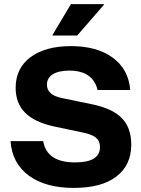

<svg xmlns="http://www.w3.org/2000/svg" viewBox="-20 -911 690 941"><path d="M341.7 10Q203.3 10 121.2 -50.4Q39.2 -110.8 31.7 -219.2H191.7Q200.8 -166.7 240 -140.8Q279.2 -115 347.5 -115Q409.2 -115 439.6 -133.8Q470 -152.5 470 -190Q470 -219.2 451.2 -235.4Q432.5 -251.7 389.2 -260.8L246.7 -290.8Q150 -311.7 103.3 -358.3Q56.7 -405 56.7 -480.8Q56.7 -576.7 129.6 -630.8Q202.5 -685 328.3 -685Q455 -685 532.5 -628.3Q610 -571.7 618.3 -470H458.3Q435 -565 319.2 -565Q268.3 -565 239.2 -547.1Q210 -529.2 210 -495.8Q210 -445.8 281.7 -430.8L430.8 -400Q531.7 -379.2 577.5 -331.7Q623.3 -284.2 623.3 -202.5Q623.3 -101.7 550.4 -45.8Q477.5 10 341.7 10ZM237.5 -736.7V-740L327.5 -890.8H489.2V-887.5L358.3 -736.7Z"/></svg>

Font: Funnel Display ExtraBold
Style: Regular
Weight: 800
Designer: NORD ID, Kristian Moeller
Foundry: Dicotype
Version: Version 1.000